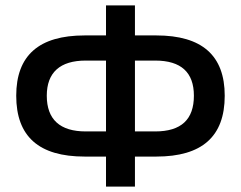

<svg xmlns="http://www.w3.org/2000/svg" viewBox="-20 -690 891 710"><path d="M479 0V-111H558C727 -111 811 -185 811 -336C811 -485 727 -559 558 -559H479V-670H372V-559H293C124 -559 40 -485 40 -336C40 -185 124 -111 293 -111H372V0ZM153 -336C153 -422 202 -466 297 -466H372V-204H297C202 -204 153 -248 153 -336ZM479 -204V-466H554C650 -466 697 -422 697 -336C697 -248 650 -204 554 -204Z"/></svg>

Font: LT Wave Alt Medium
Style: Regular
Weight: 500
Designer: Daniel Lyons
Version: Version 2.5 (Glyphs App)